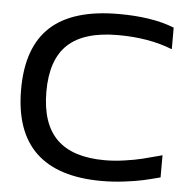

<svg xmlns="http://www.w3.org/2000/svg" viewBox="-50 -729 772 787"><g transform="rotate(5 335.5 -335.0)"><path d="M636.2 -554.2Q539.6 -592.8 412.1 -592.8Q272 -592.8 205.6 -530.5Q139.2 -468.3 139.2 -336.9Q139.2 -205.1 204.1 -141.1Q269 -77.1 401.9 -77.1Q441.4 -77.1 483.4 -83.3Q525.4 -89.4 554 -96.4Q582.5 -103.5 622.6 -114.3Q631.8 -116.7 636.2 -118.2V-26.9Q593.8 -15.6 565.2 -9.3Q536.6 -2.9 489.7 2.9Q442.9 8.8 397 8.8Q35.2 8.8 35.2 -336.9Q35.2 -510.3 127 -594.7Q218.8 -679.2 407.2 -679.2Q546.4 -679.2 636.2 -643.1Z"/></g></svg>

Font: LT Wave
Style: Regular
Weight: 400
Designer: Daniel Lyons
Version: Version 2.5 (Glyphs App)